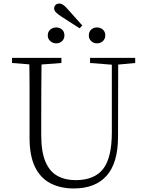

<svg xmlns="http://www.w3.org/2000/svg" viewBox="-20 -1050 828 1085"><path d="M329 -955Q306 -970 296 -980.5Q286 -991 286 -1002Q286 -1015 294.5 -1022.5Q303 -1030 315 -1030Q326 -1030 336.5 -1023Q347 -1016 362 -999L445 -906L430 -890ZM297 -805Q279 -805 264.5 -817.5Q250 -830 250 -850Q250 -871 264.5 -883Q279 -895 297 -895Q317 -895 330.5 -883Q344 -871 344 -850Q344 -830 330.5 -817.5Q317 -805 297 -805ZM528 -805Q509 -805 495.5 -817.5Q482 -830 482 -850Q482 -871 495.5 -883Q509 -895 528 -895Q547 -895 561 -883Q575 -871 575 -850Q575 -830 561 -817.5Q547 -805 528 -805ZM397 15Q322 15 265.5 -14Q209 -43 178 -106Q147 -169 147 -271V-387Q147 -472 147 -556Q147 -640 145 -723H215Q214 -641 213.5 -557Q213 -473 213 -387V-286Q213 -193 236.5 -137Q260 -81 304 -56.5Q348 -32 407 -32Q513 -32 562.5 -95Q612 -158 612 -303V-723H648L647 -278Q647 -130 583 -57.5Q519 15 397 15ZM48 -694V-723H327V-694L194 -684H175ZM489 -694V-723H744V-694L636 -684H618Z"/></svg>

Font: Early Summer Mincho VF
Style: Regular
Weight: 250
Designer: GuiWonder
Version: Version 1.002